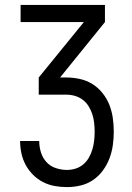

<svg xmlns="http://www.w3.org/2000/svg" viewBox="-20 -540 540 783"><path d="M253 223Q227 223 202.5 218.5Q178 214 155.5 202.5Q133 191 115 173Q97 155 85 133Q73 111 67.5 86Q62 61 62 36V35H140V36Q140 59 147 81.5Q154 104 169.5 121Q185 138 207.5 145.5Q230 153 253 153Q271 153 288.5 147.5Q306 142 320 130Q334 118 343 102Q352 86 357 68.5Q362 51 364 33Q366 15 366 -3Q366 -21 364 -39Q362 -57 356.5 -74Q351 -91 341.5 -106.5Q332 -122 317.5 -133Q303 -144 285.5 -149Q268 -154 250 -154H138V-224L322 -450H64V-520H408V-450L225 -224H250Q278 -224 305.5 -218Q333 -212 356.5 -197.5Q380 -183 398 -160.5Q416 -138 426 -112.5Q436 -87 440 -59Q444 -31 444 -3Q444 25 440 53Q436 81 426 107Q416 133 399 156Q382 179 359 194.5Q336 210 308.5 216.5Q281 223 253 223Z"/></svg>

Font: Iosevka MaddieWtf
Style: Regular
Weight: 400
Monospace: yes
Designer: Belleve Invis
Foundry: Belleve Invis
Version: Version 31.3.0; ttfautohint (v1.8.3)